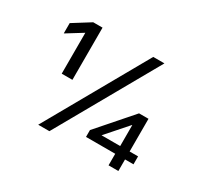

<svg xmlns="http://www.w3.org/2000/svg" viewBox="-132 -895 1217 1115"><g transform="rotate(30 476.0 -337.5)"><path d="M195 -325V-599.2L90 -534.2H88.3V-602.5L204.2 -675H266.7V-325ZM696.7 0V-77.5H500.8V-123.3L699.2 -350H762.5V-130.8H819.2V-77.5H762.5V0ZM574.2 -130.8H699.2V-270.8H697.5ZM225 0 606.7 -675H681.7L300 0Z"/></g></svg>

Font: Funnel Display
Style: Regular
Weight: 400
Designer: NORD ID, Kristian Moeller
Foundry: Dicotype
Version: Version 1.000